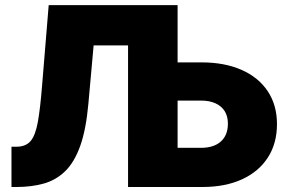

<svg xmlns="http://www.w3.org/2000/svg" viewBox="-20 -748 1157 768"><path d="M25.9 0V-161.1H45.4Q83.5 -161.1 102.8 -184.3Q122.1 -207.5 131.6 -261.2Q141.1 -314.9 148.4 -406.7L174.8 -727.5H504.9V-566.4H354.5L333.5 -333Q324.2 -229.5 300.8 -164.1Q277.3 -98.6 240.5 -63Q203.6 -27.3 154.8 -13.7Q106 0 45.4 0ZM613.8 -498.5H785.6Q878.4 -498.5 946.3 -468.5Q1014.2 -438.5 1051 -383.1Q1087.9 -327.6 1087.9 -251.5Q1087.9 -174.3 1051.5 -117.9Q1015.1 -61.5 948.2 -30.8Q881.3 0 789.6 0H492.2V-727.5H690.4V-156.7H783.7Q835.4 -156.7 863.5 -182.1Q891.6 -207.5 891.6 -253.4Q891.6 -282.7 878.9 -303.2Q866.2 -323.7 842 -334.7Q817.9 -345.7 783.7 -345.7H613.8Z"/></svg>

Font: Inter 17pt Black
Style: Regular
Weight: 900
Version: Version 4.001;git-66647c0bb